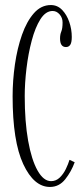

<svg xmlns="http://www.w3.org/2000/svg" viewBox="-20 -731 334 761"><path d="M178 10Q114.5 10 72.2 -80.5Q30 -171 30 -349Q30 -412 39.2 -476Q48.5 -540 67.2 -593.2Q86 -646.5 114.5 -678.8Q143 -711 181.5 -711Q207.5 -711 226 -692Q244.5 -673 254.5 -644Q264.5 -615 264.5 -584.5Q264.5 -562.5 258.5 -553.5Q252.5 -544.5 241.5 -544.5Q218 -544.5 218 -578.5Q218 -594.5 223 -606.2Q228 -618 228 -642Q228 -660.5 216.2 -674Q204.5 -687.5 188.5 -687.5Q161 -687.5 140.2 -654.8Q119.5 -622 105.8 -570.2Q92 -518.5 85 -460Q78 -401.5 78 -350Q78 -249 91.5 -173.2Q105 -97.5 128.8 -55.2Q152.5 -13 182.5 -13Q202 -13 216.8 -27.2Q231.5 -41.5 241 -61.2Q250.5 -81 255.5 -97.5L276 -88Q263 -51.5 238.8 -20.8Q214.5 10 178 10Z"/></svg>

Font: Imbue 50pt ExtraLight
Style: Regular
Weight: 200
Designer: Tyler Finck
Foundry: Etcetera Type Company
Version: Version 1.102; ttfautohint (v1.8.3)